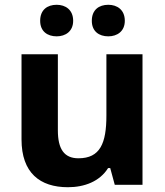

<svg xmlns="http://www.w3.org/2000/svg" viewBox="-20 -773 690 803"><path d="M148 -686C148 -642 178 -621 217 -621C254 -621 286 -642 286 -686C286 -732 254 -753 217 -753C178 -753 148 -732 148 -686ZM364 -686C364 -642 394 -621 433 -621C470 -621 502 -642 502 -686C502 -732 470 -753 433 -753C394 -753 364 -732 364 -686ZM576 -546H425V-290C425 -174 399 -111 308 -111C248 -111 222 -150 222 -228V-546H70V-190C70 -50 147 10 264 10C333 10 397 -14 432 -70H441L460 0H576Z"/></svg>

Font: Noto Sans Myanmar UI
Style: Bold
Weight: 700
Designer: Monotype Design Team
Foundry: Monotype Imaging Inc.
Version: Version 2.103